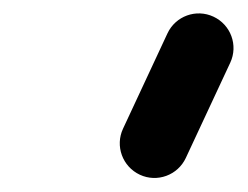

<svg xmlns="http://www.w3.org/2000/svg" viewBox="-20 -611 361 280"><path d="M291.3 -586.7C266.1 -598.5 236 -587.6 224.2 -562.3C202.6 -516 181 -469.7 159.4 -423.3C147.6 -398.1 158.6 -368 183.9 -356.2C209.1 -344.4 239.2 -355.4 251 -380.7C272.6 -427 294.2 -473.3 315.8 -519.6C327.6 -544.9 316.6 -574.9 291.3 -586.7Z"/></svg>

Font: FRB American Cursive Guidelines Ultra
Style: Bold Italic
Weight: 1000
Italic angle: -25°
Version: Version 2.0;Modular Font Editor K font №1